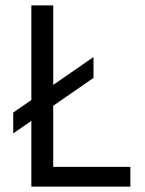

<svg xmlns="http://www.w3.org/2000/svg" viewBox="-20 -694 540 714"><path d="M96.6 -674V0H177.9V-674ZM115.1 -73.4V0H464.8V-73.4ZM29.2 -197.9 327.7 -404.3V-481.9L29.2 -275.5Z"/></svg>

Font: Hind Variable Light
Style: Regular
Weight: 300
Designer: Manushi Parikh, Satya Rajpurohit
Foundry: Indian Type Foundry
Version: Version 3.000